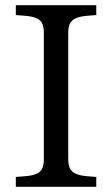

<svg xmlns="http://www.w3.org/2000/svg" viewBox="-20 -720 432 740"><path d="M41 0V-38L65 -40Q103 -42 120.5 -50Q138 -58 143.5 -72Q149 -86 149 -107V-593Q149 -614 143.5 -628Q138 -642 120.5 -650Q103 -658 65 -660L41 -662V-700H351V-662L327 -660Q291 -658 273 -650Q255 -642 249 -628Q243 -614 243 -593V-107Q243 -86 249 -72Q255 -58 273 -50Q291 -42 327 -40L351 -38V0Z"/></svg>

Font: Hedvig Letters Serif
Style: Regular
Weight: 400
Designer: Alexander Örn & Tor Weibull
Foundry: Kanon Foundry
Version: Version 1.000